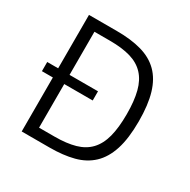

<svg xmlns="http://www.w3.org/2000/svg" viewBox="-153 -820 953 964"><g transform="rotate(30 323.5 -338.0)"><path d="M578.1 -337.9Q578.1 -238.8 557.1 -173.6Q536.1 -108.4 495.1 -69.8Q454.1 -31.2 394 -15.6Q334 0 255.9 0H94.2V-313H30.8V-366.2H94.2V-675.8H255.9Q338.4 -675.8 399.2 -658.7Q460 -641.6 499.8 -602.1Q539.6 -562.5 558.8 -497.8Q578.1 -433.1 578.1 -337.9ZM507.8 -338.9Q507.8 -415.5 494.1 -468.5Q480.5 -521.5 449.7 -554.4Q418.9 -587.4 369.9 -601.8Q320.8 -616.2 250 -616.2H160.2V-366.2H325.2V-313H160.2V-60.1H250Q319.3 -60.1 368.4 -74Q417.5 -87.9 448.5 -120.6Q479.5 -153.3 493.7 -206.8Q507.8 -260.3 507.8 -338.9Z"/></g></svg>

Font: Clear Sans Light
Style: Regular
Weight: 300
Foundry: Intel Corporation
Version: Version 1.00